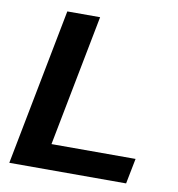

<svg xmlns="http://www.w3.org/2000/svg" viewBox="-78 -759 768 830"><g transform="rotate(10 305.5 -344.0)"><path d="M552.2 -111.3 530.3 0H17.6L150.9 -688H294.9L183.1 -111.3Z"/></g></svg>

Font: Arimo
Style: Bold Italic
Weight: 700
Italic angle: -12°
Designer: Steve Matteson
Foundry: Monotype Imaging Inc.
Version: Version 1.33